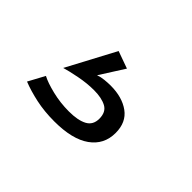

<svg xmlns="http://www.w3.org/2000/svg" viewBox="-57 -124 409 409"><g transform="rotate(45 148.0 80.5)"><path d="M42 126Q55 133 79.5 139Q104 145 130 145Q157 145 172 137Q187 129 187 110Q187 90 173 82.5Q159 75 136 75Q115 75 92 79.5Q69 84 56 88L114 -21L153 -7L118 48Q126 45 136 44Q146 43 154 43Q189 43 211 59Q233 75 233 107Q233 142 205 162Q177 182 123 182Q93 182 67.5 176.5Q42 171 22 163Z"/></g></svg>

Font: IngvarSans
Style: Regular
Weight: 500
Version: Version 3.000